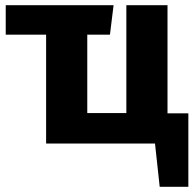

<svg xmlns="http://www.w3.org/2000/svg" viewBox="-20 -551 743 737"><path d="M623 -531H465V-117H315V-418H402L416 -531H2V-418H157V0H575L593 166H703V-116H623Z"/></svg>

Font: Fira Sans
Style: Bold
Weight: 700
Designer: Carrois Corporate & Edenspiekermann AG
Foundry: Carrois Corporate GbR & Edenspiekermann AG
Version: Version 4.203